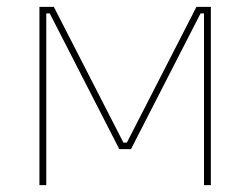

<svg xmlns="http://www.w3.org/2000/svg" viewBox="-20 -540 730 560"><path d="M95 0H115V-501H125L328 -105H362L565 -501H575V0H595V-520H553L350 -124H340L137 -520H95Z"/></svg>

Font: Fixel Variable
Style: Regular
Weight: 100
Width: 3
Designer: AlfaBravo + MacPaw
Foundry: Kyrylo Tkachov, Marchela Mozhyna, Serhii Makarenko, Maria Weinstein, Zakhar Kryvoshyya
Version: Version 1.211